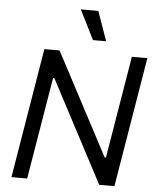

<svg xmlns="http://www.w3.org/2000/svg" viewBox="-62 -1019 878 1071"><g transform="rotate(5 376.5 -483.0)"><path d="M740.1 -727.3 619.3 0H534.1L233 -571H225.9L130.7 0H42.6L163.4 -727.3H248.6L551.1 -154.8H558.2L653.4 -727.3ZM502.8 -801.1H429L346.6 -965.9H444.6Z"/></g></svg>

Font: Inter UI
Style: Italic
Weight: 400
Italic angle: -9.39999°
Designer: Rasmus Andersson
Foundry: rsms
Version: 3.2;8d6f07862